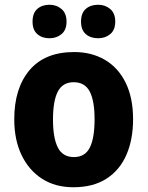

<svg xmlns="http://www.w3.org/2000/svg" viewBox="-20 -778 621 808"><path d="M540 -276Q540 -191 512 -126.5Q484 -62 428 -26Q372 10 289 10Q212 10 156.5 -26Q101 -62 70.5 -126Q40 -190 40 -276Q40 -407 104.5 -483Q169 -559 292 -559Q365 -559 421 -526.5Q477 -494 508.5 -430.5Q540 -367 540 -276ZM203 -275Q203 -197 223.5 -157Q244 -117 291 -117Q338 -117 358 -157Q378 -197 378 -276Q378 -354 357.5 -393Q337 -432 290 -432Q244 -432 223.5 -393Q203 -354 203 -275ZM117 -687Q117 -723 137 -740.5Q157 -758 188 -758Q218 -758 239 -740Q260 -722 260 -687Q260 -652 239 -634.5Q218 -617 188 -617Q157 -617 137 -634.5Q117 -652 117 -687ZM321 -687Q321 -723 341 -740.5Q361 -758 393 -758Q423 -758 444 -740Q465 -722 465 -687Q465 -652 444 -634.5Q423 -617 393 -617Q361 -617 341 -634.5Q321 -652 321 -687Z"/></svg>

Font: Noto Sans Devanagari UI SemiCondensed ExtraBold
Style: Regular
Weight: 800
Width: 4
Designer: Jelle Bosma - Monotype Design Team
Foundry: Monotype Imaging Inc.
Version: Version 2.004; ttfautohint (v1.8.4.7-5d5b)